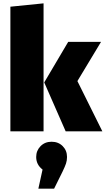

<svg xmlns="http://www.w3.org/2000/svg" viewBox="-20 -784 631 1146"><path d="M240 0H42V-744L240 -764ZM442 -300 591 0H372L244 -292L387 -534H583ZM380 153Q380 174 374 192Q368 210 353 241L303 342H209L234 228Q196 199 196 153Q196 115 222 88.5Q248 62 288 62Q328 62 354 88Q380 114 380 153Z"/></svg>

Font: FiraGO Heavy
Style: Regular
Weight: 900
Designer: bBox Type
Foundry: bBox Type GmbH
Version: Version 1.001